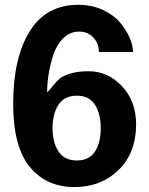

<svg xmlns="http://www.w3.org/2000/svg" viewBox="-20 -756 613 790"><path d="M540 -244.1Q540 -127 467.8 -56.6Q395.5 13.7 286.1 13.7Q170.9 13.7 102.5 -69.3Q34.2 -152.3 34.2 -329.1Q34.2 -517.6 102.1 -627Q169.9 -736.3 302.7 -736.3Q357.4 -736.3 402.8 -715.3Q448.2 -694.3 474.1 -663.1Q500 -631.8 513.7 -600.1Q527.3 -568.4 527.3 -542H386.7Q386.7 -578.1 363.8 -602.1Q340.8 -626 305.7 -626Q267.6 -626 239.7 -598.1Q211.9 -570.3 198.7 -528.3Q185.5 -486.3 179.7 -447.8Q173.8 -409.2 173.8 -376Q181.6 -382.8 197.8 -402.8Q213.9 -422.9 226.1 -433.1Q238.3 -443.4 269 -453.1Q299.8 -462.9 344.7 -462.9Q423.8 -462.9 481.9 -401.4Q540 -339.8 540 -244.1ZM196.3 -228.5Q196.3 -169.9 220.7 -132.8Q245.1 -95.7 295.9 -95.7Q346.7 -95.7 370.6 -132.3Q394.5 -168.9 394.5 -228.5Q394.5 -288.1 370.6 -325.2Q346.7 -362.3 295.9 -362.3Q245.1 -362.3 220.7 -325.2Q196.3 -288.1 196.3 -228.5Z"/></svg>

Font: FreeUniversal
Style: Bold
Weight: 700
Version: Version 1.001 March 22, 2017